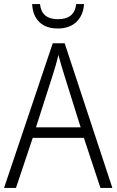

<svg xmlns="http://www.w3.org/2000/svg" viewBox="-20 -996 577 950"><path d="M477 -66 395 -314H142L59 -66H0L241 -782H300L536 -66ZM297 -628Q291 -647 283 -674Q275 -701 269 -724Q263 -699 256 -674Q249 -649 242 -628L158 -366H379ZM396 -976Q392 -920 358 -887.5Q324 -855 266 -855Q208 -855 175 -886.5Q142 -918 139 -976H178Q185 -901 267 -901Q349 -901 357 -976Z"/></svg>

Font: Noto Sans Malayalam UI SemiCondensed Light
Style: Regular
Weight: 300
Width: 4
Designer: Jelle Bosma - Monotype Design Team
Foundry: Monotype Imaging Inc.
Version: Version 2.104; ttfautohint (v1.8.4.7-5d5b)